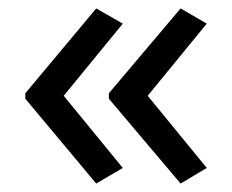

<svg xmlns="http://www.w3.org/2000/svg" viewBox="-20 -491 549 455"><path d="M40 -270 208 -471 271 -435 131 -264 271 -93 208 -56 40 -257ZM238 -270 408 -471 470 -435 330 -264 470 -93 408 -56 238 -257Z"/></svg>

Font: Noto Sans Lepcha
Style: Regular
Weight: 400
Designer: Monotype Design Team
Foundry: Monotype Imaging Inc.
Version: Version 2.006; ttfautohint (v1.8.4.7-5d5b)